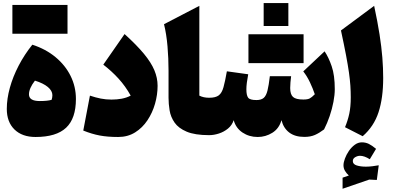

<svg xmlns="http://www.w3.org/2000/svg" viewBox="-20 -863 2528 1226"><path d="M207 11.7Q121.6 11.7 72.5 -36.1Q23.4 -84 23.4 -167.5Q23.4 -232.4 43 -303Q62.5 -373.5 99.1 -443.8Q135.7 -514.2 186.5 -577.6Q272.5 -549.8 334.7 -498Q397 -446.3 430.9 -377.9Q464.8 -309.6 464.8 -231Q464.8 -106.4 402.1 -47.4Q339.4 11.7 207 11.7ZM203.1 -348.1Q165 -298.8 165 -260.3Q165 -217.8 233.9 -217.8Q283.2 -217.8 309.6 -225.6Q314.5 -240.2 314.5 -255.4Q314.5 -283.2 285.6 -307.4Q256.8 -331.5 203.1 -348.1ZM59.1 -647.5V-831.5H411.1V-647.5Z M986.3 -315.4Q986.3 -258.3 970 -200.7Q953.6 -143.1 921.6 -95Q889.6 -46.9 842.8 -17.6Q795.9 11.7 734.9 11.7Q666.5 11.7 616.5 2.2Q566.4 -7.3 511.7 -29.3L554.2 -252.4Q590.3 -240.2 623.3 -233.6Q656.2 -227.1 692.4 -227.1Q726.6 -227.1 757.6 -232.9Q788.6 -238.8 814.5 -252.4Q781.2 -312.5 736.8 -361.1Q692.4 -409.7 639.6 -450.2L775.4 -645.5Q853 -575.2 899.2 -519.3Q945.3 -463.4 965.8 -414.3Q986.3 -365.2 986.3 -315.4Z M1252.9 -825.7V-252.4Q1278.8 -238.8 1315.4 -238.8H1315.9V0H1315.4Q1224.6 0 1172.1 -22.2Q1119.6 -44.4 1094.7 -80.3Q1069.8 -116.2 1063 -158Q1056.2 -199.7 1056.2 -238.8V-410.6Q1056.2 -489.3 1049.6 -567.1Q1043 -645 1027.3 -708.5Z M1923.3 11.2Q1863.8 11.2 1826.9 -16.8Q1790 -44.9 1777.3 -95.7Q1762.2 -42 1719 -15.1Q1675.8 11.7 1625.5 11.7Q1570.8 11.7 1528.3 -16.8Q1485.8 -45.4 1472.2 -95.7Q1461.9 -63.5 1436 -42.2Q1410.2 -21 1377.9 -10.5Q1345.7 0 1315.9 0Q1304.2 0 1298.3 -8.3Q1292.5 -16.6 1292.5 -41V-197.8Q1292.5 -222.2 1298.3 -230.5Q1304.2 -238.8 1315.9 -238.8Q1356.9 -238.8 1377 -254.2Q1397 -269.5 1407.2 -306.6Q1417.5 -343.8 1428.7 -407.7L1564.9 -388.7Q1553.2 -328.1 1553.2 -293Q1553.2 -254.4 1564.5 -239.3Q1575.7 -224.1 1617.2 -224.1Q1647.9 -224.1 1663.8 -237.8Q1679.7 -251.5 1688 -284.7Q1696.3 -317.9 1703.1 -376.5H1838.9Q1836.4 -358.4 1834.7 -337.2Q1833 -315.9 1833 -300.8Q1833 -260.3 1851.1 -243.9Q1869.1 -227.5 1917 -227.5Q1944.3 -227.5 1957.5 -234.4Q1970.7 -241.2 1990.2 -261.2Q1977.5 -298.3 1959.2 -337.2Q1940.9 -376 1916.5 -407.2L2052.7 -535.2Q2078.1 -497.6 2097.9 -440.2Q2117.7 -382.8 2117.7 -293.5Q2117.7 -256.8 2109.1 -212.2Q2100.6 -167.5 2085.2 -122.1Q2069.8 -76.7 2049.3 -36.6Q2019 -13.7 1990.7 -1.2Q1962.4 11.2 1923.3 11.2ZM1566.4 -460V-644H1918.5V-460ZM1663.6 -843.3H1821.3V-696.8H1663.6Z M2232.9 165.5Q2232.9 185.5 2257.8 193.4Q2282.7 201.2 2316.4 201.2Q2335.4 201.2 2357.9 198.5Q2380.4 195.8 2398.4 192.4L2386.2 286.1L2337.9 283.7L2167.5 342.3V271.5L2207.5 257.8Q2192.4 244.1 2182.9 228Q2173.3 211.9 2173.3 192.4Q2173.3 174.3 2182.4 149.7Q2191.4 125 2207.5 101.3Q2223.6 77.6 2244.9 61.8Q2266.1 45.9 2290.5 45.9Q2314.9 45.9 2335.2 55.9Q2355.5 65.9 2381.3 87.4L2341.3 153.8Q2306.6 131.8 2278.8 131.8Q2263.7 131.8 2248.3 140.6Q2232.9 149.4 2232.9 165.5ZM2369.1 -825.7Q2391.1 -723.1 2403.6 -643.1Q2416 -563 2421.4 -496.1Q2426.8 -429.2 2426.8 -365.2Q2426.8 -237.3 2397.2 -146.5Q2367.7 -55.7 2295.9 6.8L2183.1 -50.8Q2200.7 -92.8 2210.2 -136.7Q2219.7 -180.7 2219.7 -241.2Q2219.7 -278.8 2217.3 -315.9Q2214.8 -353 2208.3 -399.4Q2201.7 -445.8 2189.5 -510.7Q2177.2 -575.7 2157.2 -668.5Z"/></svg>

Font: Pinar-DS3-FD Black
Style: Regular
Weight: 900
Designer: Amin Abedi
Version: Version 3.000